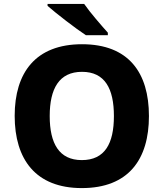

<svg xmlns="http://www.w3.org/2000/svg" viewBox="-20 -951 836 981"><path d="M410 -931H223V-921C266 -883 367 -805 419 -771H531V-784C498 -821 441 -886 410 -931ZM741 -358C741 -580 637 -725 399 -725C162 -725 55 -580 55 -359C55 -137 162 10 398 10C637 10 741 -137 741 -358ZM234 -358C234 -498 282 -584 399 -584C516 -584 562 -498 562 -358C562 -218 516 -133 398 -133C282 -133 234 -218 234 -358Z"/></svg>

Font: Noto Sans Gurmukhi ExtraBold
Style: Regular
Weight: 800
Designer: Jelle Bosma - Monotype Design Team
Foundry: Monotype Imaging Inc.
Version: Version 2.004